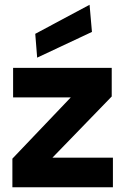

<svg xmlns="http://www.w3.org/2000/svg" viewBox="-20 -786 537 806"><path d="M32 0V-120L277 -377H35V-501H449V-381L200 -124H454V0ZM136 -544 128 -644 356 -766 366 -652Z"/></svg>

Font: DM Sans 18pt Black
Style: Regular
Weight: 900
Designer: Colophon Foundry, Jonny Pinhorn
Foundry: Colophon Foundry
Version: Version 4.004;gftools[0.9.30]